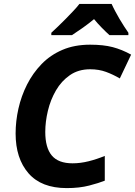

<svg xmlns="http://www.w3.org/2000/svg" viewBox="-20 -954 692 984"><path d="M322 10Q192 10 126 -66Q60 -142 60 -270Q60 -333 74.5 -397.5Q89 -462 118.5 -520.5Q148 -579 193 -625.5Q238 -672 300 -698.5Q362 -725 442 -725Q510 -725 557.5 -712.5Q605 -700 652 -674L594 -552Q560 -572 523.5 -585.5Q487 -599 442 -599Q382 -599 338.5 -569Q295 -539 267 -491Q239 -443 225.5 -386.5Q212 -330 212 -278Q212 -197 245.5 -157Q279 -117 352 -117Q392 -117 434 -127.5Q476 -138 517 -155V-28Q487 -16 437 -3Q387 10 322 10ZM243 -786Q257 -799 277 -818Q297 -837 317 -857.5Q337 -878 356 -898Q375 -918 387 -934H552Q560 -916 570.5 -896.5Q581 -877 592.5 -857Q604 -837 616 -819Q628 -801 638 -786V-774H541Q524 -789 501.5 -812Q479 -835 462 -856Q433 -832 405.5 -812.5Q378 -793 349 -774H243Z"/></svg>

Font: BC Sans
Style: Bold Italic
Weight: 700
Italic angle: -12°
Designer: Monotype Design Team
Province of B.C.
Foundry: Monotype Imaging Inc.
Version: Version 2.000;GOOG;noto-source:20170915:90ef993387c0